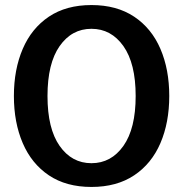

<svg xmlns="http://www.w3.org/2000/svg" viewBox="-20 -728 726 760"><path d="M342 12Q242 12 173.5 -34Q105 -80 70 -161.5Q35 -243 35 -348Q35 -453 70 -534.5Q105 -616 173.5 -662Q242 -708 342 -708Q442 -708 511 -662Q580 -616 615 -534.5Q650 -453 650 -348Q650 -243 615 -161.5Q580 -80 511 -34Q442 12 342 12ZM342 -82Q420 -82 468.5 -150.5Q517 -219 517 -348Q517 -477 468.5 -545.5Q420 -614 342 -614Q264 -614 216 -545.5Q168 -477 168 -348Q168 -219 216 -150.5Q264 -82 342 -82Z"/></svg>

Font: Panamera
Style: Bold
Weight: 700
Designer: Bastien Sozeau
Foundry: NBR — Bastien Sozeau
Version: Version 3.002; ttfautohint (v1.8.4.7-5d5b);gftools[0.9.33]